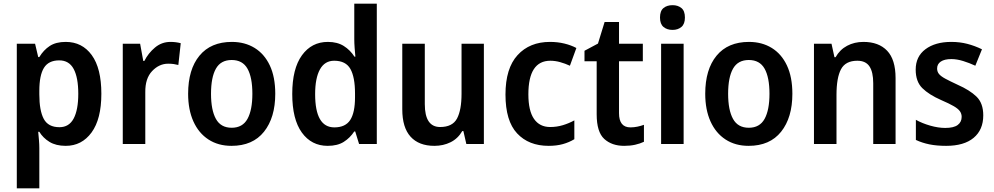

<svg xmlns="http://www.w3.org/2000/svg" viewBox="-20 -780 5384 1040"><path d="M336 -553Q425 -553 477 -481.5Q529 -410 529 -272Q529 -135 476 -62.5Q423 10 336 10Q283 10 248 -11.5Q213 -33 193 -66H187Q189 -45 191 -21.5Q193 2 193 22V240H71V-543H170L187 -471H193Q216 -509 249.5 -531Q283 -553 336 -553ZM301 -453Q243 -453 218 -412.5Q193 -372 193 -288V-269Q193 -181 217 -136Q241 -91 302 -91Q354 -91 379 -138Q404 -185 404 -272Q404 -360 379 -406.5Q354 -453 301 -453Z M903 -553Q933 -553 959 -546L946 -428Q935 -431 921.5 -433Q908 -435 891 -435Q842 -435 804 -395Q766 -355 767 -280V0H645V-543H739L756 -450H762Q783 -492 819.5 -522.5Q856 -553 903 -553Z M1471 -272Q1471 -143 1410 -66.5Q1349 10 1234 10Q1162 10 1109 -24.5Q1056 -59 1027.5 -122.5Q999 -186 999 -272Q999 -404 1060.5 -478.5Q1122 -553 1236 -553Q1306 -553 1359 -520.5Q1412 -488 1441.5 -425.5Q1471 -363 1471 -272ZM1123 -272Q1123 -184 1149.5 -136Q1176 -88 1235 -88Q1294 -88 1320.5 -136Q1347 -184 1347 -272Q1347 -361 1320.5 -408Q1294 -455 1235 -455Q1176 -455 1149.5 -408Q1123 -361 1123 -272Z M1755 10Q1667 10 1615 -62Q1563 -134 1563 -271Q1563 -408 1615.5 -480.5Q1668 -553 1756 -553Q1807 -553 1842 -531Q1877 -509 1900 -473H1905Q1903 -493 1901 -520Q1899 -547 1899 -567V-760H2021V0H1925L1904 -68H1899Q1876 -33 1842 -11.5Q1808 10 1755 10ZM1791 -90Q1851 -90 1877 -130Q1903 -170 1903 -253V-274Q1903 -362 1878 -406.5Q1853 -451 1790 -451Q1739 -451 1713 -404Q1687 -357 1687 -270Q1687 -90 1791 -90Z M2601 -543V0H2506L2490 -70H2484Q2460 -29 2420.5 -9.5Q2381 10 2333 10Q2249 10 2204 -39.5Q2159 -89 2159 -188V-543H2281V-216Q2281 -92 2364 -92Q2431 -92 2455.5 -138Q2480 -184 2480 -272V-543Z M2952 10Q2844 10 2781 -57.5Q2718 -125 2718 -268Q2718 -410 2783.5 -481.5Q2849 -553 2959 -553Q3001 -553 3037.5 -544Q3074 -535 3102 -520L3067 -424Q3041 -436 3014 -443.5Q2987 -451 2961 -451Q2842 -451 2842 -269Q2842 -180 2872.5 -136Q2903 -92 2960 -92Q2996 -92 3029 -102Q3062 -112 3091 -128V-26Q3063 -9 3029 0.5Q2995 10 2952 10Z M3395 -90Q3414 -90 3433 -94Q3452 -98 3468 -104V-12Q3447 -2 3420.5 4Q3394 10 3361 10Q3294 10 3253 -27.5Q3212 -65 3212 -161V-448H3146V-505L3219 -544L3255 -661H3333V-543H3462V-448H3333V-167Q3333 -90 3395 -90Z M3623 -752Q3652 -752 3671 -736.5Q3690 -721 3690 -685Q3690 -650 3671 -634Q3652 -618 3623 -618Q3593 -618 3574 -634Q3555 -650 3555 -685Q3555 -721 3574 -736.5Q3593 -752 3623 -752ZM3683 -543V0H3561V-543Z M4272 -272Q4272 -143 4211 -66.5Q4150 10 4035 10Q3963 10 3910 -24.5Q3857 -59 3828.5 -122.5Q3800 -186 3800 -272Q3800 -404 3861.5 -478.5Q3923 -553 4037 -553Q4107 -553 4160 -520.5Q4213 -488 4242.5 -425.5Q4272 -363 4272 -272ZM3924 -272Q3924 -184 3950.5 -136Q3977 -88 4036 -88Q4095 -88 4121.5 -136Q4148 -184 4148 -272Q4148 -361 4121.5 -408Q4095 -455 4036 -455Q3977 -455 3950.5 -408Q3924 -361 3924 -272Z M4657 -553Q4740 -553 4785.5 -505Q4831 -457 4831 -357V0H4710V-329Q4710 -390 4689.5 -420.5Q4669 -451 4624 -451Q4560 -451 4535.5 -405Q4511 -359 4511 -266V0H4389V-543H4484L4500 -470H4506Q4529 -511 4568.5 -532Q4608 -553 4657 -553Z M5306 -155Q5306 -77 5254 -33.5Q5202 10 5105 10Q5054 10 5014.5 2Q4975 -6 4941 -22V-131Q4975 -112 5018.5 -99.5Q5062 -87 5100 -87Q5146 -87 5167.5 -103Q5189 -119 5189 -147Q5189 -164 5179.5 -177.5Q5170 -191 5146 -205Q5122 -219 5078 -238Q5012 -267 4976 -302.5Q4940 -338 4940 -403Q4940 -474 4993 -513.5Q5046 -553 5133 -553Q5179 -553 5219.5 -542.5Q5260 -532 5299 -513L5263 -424Q5231 -439 5197 -449.5Q5163 -460 5133 -460Q5096 -460 5076 -446.5Q5056 -433 5056 -409Q5056 -392 5066 -379.5Q5076 -367 5100 -354Q5124 -341 5167 -321Q5233 -292 5269.5 -256.5Q5306 -221 5306 -155Z"/></svg>

Font: Noto Sans Lao UI SemCond SemBd
Style: Regular
Weight: 600
Width: 4
Designer: Monotype Design Team
Foundry: Monotype Imaging Inc.
Version: Version 2.000; ttfautohint (v1.8.4.7-5d5b)